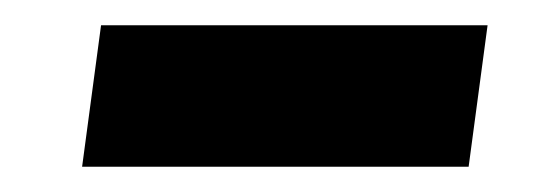

<svg xmlns="http://www.w3.org/2000/svg" viewBox="-20 -389 438 152"><path d="M60 -369H366L351 -257H45Z"/></svg>

Font: Fira Sans SemiBold
Style: Italic
Weight: 600
Italic angle: -8°
Designer: bBox Type GmbH & Carrois Corporate GbR & Edenspiekermann AG
Foundry: bBox Type GmbH & Carrois Corporate GbR & Edenspiekermann AG
Version: Version 4.301